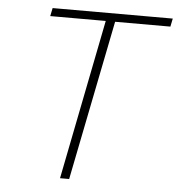

<svg xmlns="http://www.w3.org/2000/svg" viewBox="-51 -748 738 796"><g transform="rotate(5 318.0 -350.0)"><path d="M136 -700H636L629 -666H399L266 0H228L360 -666H129Z"/></g></svg>

Font: Albert Sans ExtraLight
Style: Italic
Weight: 250
Italic angle: -11.25°
Designer: Andreas Rasmussen
Foundry: a.Foundry
Version: Version 1.025